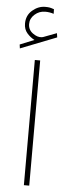

<svg xmlns="http://www.w3.org/2000/svg" viewBox="-58 -861 318 890"><g transform="rotate(5 101.5 -416.0)"><path d="M79.1 -674.8Q59.6 -684.6 44.2 -702.4Q28.8 -720.2 28.8 -747.1Q28.8 -785.2 56.2 -808.6Q83.5 -832 115.7 -832Q128.4 -832 136.2 -830.6Q144 -829.1 156.7 -824.7L157.2 -803.2Q138.7 -809.6 117.7 -809.6Q89.8 -809.6 68.8 -791Q47.9 -772.5 47.9 -746.6Q47.9 -719.7 69.6 -703.9Q91.3 -688 110.8 -690.4Q117.2 -690.9 124.5 -694.3L180.2 -715.3L183.1 -695.8L15.1 -629.9L12.7 -647.9ZM113.8 -582.5V0H88.9V-582.5Z"/></g></svg>

Font: Vazirmatn RD UI Thin
Style: Regular
Weight: 100
Designer: Saber Rastikerdar
Foundry: Saber Rastikerdar
Version: Version 33.003